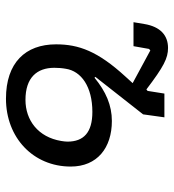

<svg xmlns="http://www.w3.org/2000/svg" viewBox="10 -578 580 640"><g transform="rotate(90 300.0 -258.0)"><path d="M308.9 12.1C438.9 12.1 535.2 -78.8 535.2 -203.8C535.2 -291.9 473 -340.9 383.2 -340.9C331 -340.9 285.2 -321 239 -283L236.2 -285.9L361.2 -445L371.1 -516H291.9L283 -459.9L278.1 -456C202.1 -513.8 174 -528.1 139.9 -528.1C98 -528.1 68.9 -502.8 60 -448.9L54 -413H133.9L143.1 -464.8L148.1 -469.1L257.1 -410.2L235.1 -386C150.9 -294 127.8 -230.8 127.8 -154.8C127.8 -52.9 188.9 12.1 308.9 12.1ZM206 -149.1C206 -160.9 207 -175.1 209.2 -187.1C217 -239 269.2 -275.9 353 -275.9C421.2 -275.9 452.1 -247.2 452.1 -192.8C452.1 -187.1 451 -179 449.9 -171.9C437.1 -95.2 381 -52.9 312.9 -52.9C239 -52.9 206 -90.9 206 -149.1Z"/></g></svg>

Font: Margiela Mono Italic Italic
Style: Regular
Weight: 400
Designer: Mike Abbink, Paul van der Laan, Pieter van Rosmalen
Foundry: Bold Monday
Version: Version 2.003 2021